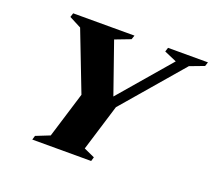

<svg xmlns="http://www.w3.org/2000/svg" viewBox="-115 -820 1075 970"><g transform="rotate(20 423.0 -335.0)"><path d="M692 -619 625 -648 632 -670H846.5L839.5 -648L762.5 -619L487 -298L410.5 -48.5L469 -22L462.5 0H146L152.5 -22L226.5 -51.5L302 -297.5L179.5 -614.5L115 -648L122 -670H451.5L444 -648L361.5 -616.5L456.5 -344.5Z"/></g></svg>

Font: Newsreader Text ExtraBold
Style: Italic
Weight: 800
Italic angle: -17°
Designer: Hugues Gentile
Foundry: Production Type
Version: Version 1.001